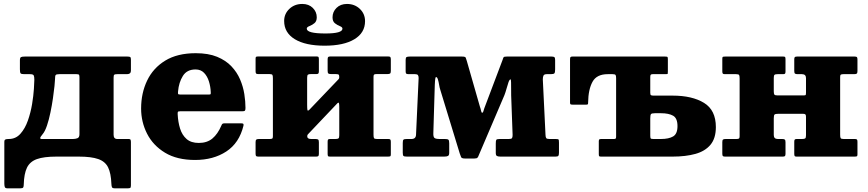

<svg xmlns="http://www.w3.org/2000/svg" viewBox="-20 -814 4510 998"><path d="M570.5 -410.5V-113.5Q570.5 -91.5 589.5 -91.5H649.5Q657 -91.5 658.8 -87Q660.5 -82.5 660.5 -75.5V149.5Q660.5 160.5 656.8 162.8Q653 165 641.5 165H578.5Q564.5 165 562 159.2Q559.5 153.5 559 141.5Q557 87 542 56.2Q527 25.5 490.8 12.8Q454.5 0 389.5 0H273.5Q208 0 171.8 13Q135.5 26 120.2 57.5Q105 89 103.5 144.5Q103.5 156 100.5 160.5Q97.5 165 84.5 165H19.5Q7 165 4.8 157.8Q2.5 150.5 2.5 139.5V-77.5Q2.5 -85.5 7 -88.5Q11.5 -91.5 25.5 -91.5Q62 -91.5 86.2 -118.8Q110.5 -146 125 -187.5Q139.5 -229 146.8 -273Q154 -317 156.2 -351.8Q158.5 -386.5 158.5 -399Q158.5 -416 155.2 -422.2Q152 -428.5 135 -428.5H106Q90.5 -428.5 87 -433Q83.5 -437.5 83.5 -453.5V-500Q83.5 -514.5 89.2 -517.2Q95 -520 108.5 -520H642.5Q654 -520 657.2 -517.2Q660.5 -514.5 660.5 -503V-449.5Q660.5 -436.5 654.8 -432.5Q649 -428.5 639.5 -428.5H589.5Q577.5 -428.5 574 -425.8Q570.5 -423 570.5 -410.5ZM288.5 -428.5Q272.5 -428.5 269.2 -423.8Q266 -419 266 -402.5Q266 -393.5 263.2 -366.5Q260.5 -339.5 255.2 -303.2Q250 -267 242.2 -229.5Q234.5 -192 224.2 -161.5Q214 -131 201.5 -116.5Q189 -101.5 189 -96.5Q189 -91.5 196.8 -91.5Q204.5 -91.5 215.5 -91.5H359Q372 -91.5 382.5 -95.5Q393 -99.5 393 -116.5V-411.5Q393 -421 391 -424.8Q389 -428.5 378 -428.5Z M713.5 -250Q713.5 -330 744.8 -395.2Q776 -460.5 839 -499Q902 -537.5 997.5 -537.5Q1063 -537.5 1108.5 -518.8Q1154 -500 1183 -469.2Q1212 -438.5 1228 -401Q1244 -363.5 1250 -325Q1256 -286.5 1256 -253Q1256 -242 1253 -238.8Q1250 -235.5 1238.5 -235.5H916Q906.5 -235.5 904.8 -232.5Q903 -229.5 903.5 -220.5Q905.5 -179.5 916 -145.8Q926.5 -112 949.8 -91.5Q973 -71 1013.5 -71Q1056.5 -71 1084.2 -94.2Q1112 -117.5 1130.5 -161Q1132.5 -166.5 1135.5 -169.8Q1138.5 -173 1147 -173H1232.5Q1242 -173 1244.5 -170.5Q1247 -168 1245.5 -160.5Q1223.5 -70.5 1156.2 -26.5Q1089 17.5 994 17.5Q900 17.5 837.8 -20.2Q775.5 -58 744.5 -119Q713.5 -180 713.5 -250ZM919 -322.5H1062Q1072.5 -322.5 1074.2 -324Q1076 -325.5 1075.5 -334.5Q1074.5 -363.5 1066 -390.8Q1057.5 -418 1040.5 -435.5Q1023.5 -453 996.5 -453Q951.5 -453 930.5 -419.2Q909.5 -385.5 905.5 -339Q904.5 -329 905.8 -325.8Q907 -322.5 919 -322.5Z M1783.5 -793.5Q1823.5 -793.5 1850.5 -767.8Q1877.5 -742 1877.5 -704Q1877.5 -643.5 1822 -610Q1766.5 -576.5 1667.5 -576.5Q1568 -576.5 1512.5 -610.2Q1457 -644 1457 -705Q1457 -742 1484 -767.8Q1511 -793.5 1551.5 -793.5Q1585 -793.5 1605.8 -773Q1626.5 -752.5 1626.5 -724Q1626.5 -702.5 1613.5 -692.8Q1600.5 -683 1587.5 -678Q1574.5 -673 1574.5 -665Q1574.5 -640 1671.5 -640Q1760 -640 1760 -665Q1760 -673 1747 -678Q1734 -683 1721.2 -692.8Q1708.5 -702.5 1708.5 -724Q1708.5 -752.5 1729.2 -773Q1750 -793.5 1783.5 -793.5ZM1921.5 -114Q1921.5 -101 1924 -96.2Q1926.5 -91.5 1939.5 -91.5H1998.5Q2007 -91.5 2009.2 -88.2Q2011.5 -85 2011.5 -76.5V-11Q2011.5 -3 2008 -1.5Q2004.5 0 1996 0H1694Q1686 0 1684.5 -3.8Q1683 -7.5 1683 -15.5V-77Q1683 -85.5 1685.2 -88.5Q1687.5 -91.5 1695.5 -91.5H1723.5Q1735.5 -91.5 1739.5 -94.8Q1743.5 -98 1743.5 -111V-256.5Q1743.5 -271 1742 -277.2Q1740.5 -283.5 1733.5 -277L1585 -120.5Q1582 -117.5 1579.5 -114.5Q1577 -111.5 1577 -105Q1577 -91.5 1597.5 -91.5H1620Q1630 -91.5 1633.8 -88.5Q1637.5 -85.5 1637.5 -74.5V-15Q1637.5 -6 1634.8 -3Q1632 0 1623.5 0H1322.5Q1313.5 0 1311 -3.2Q1308.5 -6.5 1308.5 -16V-75.5Q1308.5 -86 1312.8 -88.8Q1317 -91.5 1326.5 -91.5H1381.5Q1391.5 -91.5 1395 -93.8Q1398.5 -96 1398.5 -105.5V-406.5Q1398.5 -419.5 1396.2 -424.2Q1394 -429 1380.5 -429H1321.5Q1313.5 -429 1311 -432.2Q1308.5 -435.5 1308.5 -444V-509.5Q1308.5 -518 1312.2 -519.2Q1316 -520.5 1324 -520.5H1626.5Q1634 -520.5 1635.8 -517Q1637.5 -513.5 1637.5 -505V-443.5Q1637.5 -435.5 1635 -432.2Q1632.5 -429 1625 -429H1596.5Q1584.5 -429 1580.5 -425.8Q1576.5 -422.5 1576.5 -409.5V-269Q1576.5 -249.5 1578 -242.2Q1579.5 -235 1589 -244.5L1739 -401.5Q1742 -404.5 1742.8 -408Q1743.5 -411.5 1743.5 -413.5Q1743.5 -425 1739 -427Q1734.5 -429 1722.5 -429H1700.5Q1690.5 -429 1686.8 -432Q1683 -435 1683 -446V-505.5Q1683 -514.5 1685.8 -517.5Q1688.5 -520.5 1697 -520.5H1997.5Q2006.5 -520.5 2009 -517.2Q2011.5 -514 2011.5 -504.5V-445Q2011.5 -434.5 2007.5 -431.8Q2003.5 -429 1993.5 -429H1938.5Q1929 -429 1925.2 -426.8Q1921.5 -424.5 1921.5 -415Z M2138 -428.5H2105.5Q2095.5 -428.5 2092 -431Q2088.5 -433.5 2088.5 -443.5V-503Q2088.5 -515 2093.5 -517.5Q2098.5 -520 2109.5 -520H2382Q2398.5 -520 2400.8 -514.2Q2403 -508.5 2406.5 -497L2474 -261.5Q2479 -247 2480.8 -237.5Q2482.5 -228 2486.5 -228Q2490 -228 2491.8 -233.5Q2493.5 -239 2497.5 -251.5L2592.5 -503Q2595.5 -513 2597.8 -516.5Q2600 -520 2614 -520H2847.5Q2858 -520 2861.8 -516.8Q2865.5 -513.5 2865.5 -502V-453.5Q2865.5 -437.5 2861.8 -433Q2858 -428.5 2842.5 -428.5H2822Q2808.5 -428.5 2805 -421.2Q2801.5 -414 2801.5 -401.5L2815.5 -112.5Q2816 -100 2819.5 -95.8Q2823 -91.5 2836.5 -91.5H2866.5Q2880.5 -91.5 2883 -89.2Q2885.5 -87 2885.5 -72.5V-21Q2885.5 -8.5 2882.5 -4.2Q2879.5 0 2867.5 0H2581Q2569 0 2563 -3.2Q2557 -6.5 2557 -19V-67.5Q2557 -82 2559.5 -86.8Q2562 -91.5 2577 -91.5H2625Q2638 -91.5 2641.2 -96Q2644.5 -100.5 2644.5 -112.5L2637 -318Q2636.5 -331 2636.8 -350.8Q2637 -370.5 2636.5 -386Q2636 -401.5 2634 -401.5Q2628.5 -401.5 2623.2 -386.8Q2618 -372 2612.8 -352.8Q2607.5 -333.5 2602 -319.5L2469 -8Q2466 1 2462 5.5Q2458 10 2445 10H2398Q2380 10 2376.8 2.8Q2373.5 -4.5 2369.5 -17L2268.5 -347.5Q2265 -357.5 2262.5 -373.2Q2260 -389 2256.2 -401.2Q2252.5 -413.5 2246.5 -413.5Q2244 -413.5 2242.5 -404.5Q2241 -395.5 2240 -372.5L2232.5 -124Q2231.5 -103.5 2237.8 -97.5Q2244 -91.5 2265.5 -91.5H2292Q2306 -91.5 2310.5 -88Q2315 -84.5 2315 -69.5V-20Q2315 -7 2308.8 -3.5Q2302.5 0 2289 0H2095.5Q2081.5 0 2077.5 -3.2Q2073.5 -6.5 2073.5 -20V-70.5Q2073.5 -84.5 2077.2 -88Q2081 -91.5 2094.5 -91.5H2119Q2141.5 -91.5 2142.5 -113.5L2156 -408.5Q2156 -418.5 2152.5 -423.5Q2149 -428.5 2138 -428.5Z M3104 0Q3096 0 3094.2 -2.5Q3092.5 -5 3092.5 -13V-80.5Q3092.5 -88 3096 -89.8Q3099.5 -91.5 3106.5 -91.5H3171.5Q3179 -91.5 3180.8 -94.5Q3182.5 -97.5 3182.5 -105V-407.5Q3182.5 -419.5 3179.8 -424Q3177 -428.5 3164.5 -428.5H3139Q3081.5 -428.5 3059.8 -388.8Q3038 -349 3037 -282Q3037 -275 3035.8 -272.5Q3034.5 -270 3027 -270H2957Q2950 -270 2946.5 -271.5Q2943 -273 2943 -280V-505.5Q2943 -514 2945.2 -517Q2947.5 -520 2955 -520H3437Q3447.5 -520 3449.5 -518Q3451.5 -516 3451.5 -505V-443Q3451.5 -432.5 3450.8 -430.5Q3450 -428.5 3439.5 -428.5H3372.5Q3364.5 -428.5 3362.2 -425.2Q3360 -422 3360 -413.5V-331.5Q3360 -321.5 3363.8 -319.2Q3367.5 -317 3378 -317H3476Q3578 -317 3639.5 -279.2Q3701 -241.5 3701 -153.5Q3701 -95 3673 -61.5Q3645 -28 3594.5 -14Q3544 0 3476 0ZM3415.5 -91.5Q3456 -91.5 3478.8 -104.8Q3501.5 -118 3501.5 -158.5Q3501.5 -199.5 3478.8 -212.5Q3456 -225.5 3415.5 -225.5H3384.5Q3367.5 -225.5 3363.8 -220.8Q3360 -216 3360 -198.5V-109.5Q3360 -97.5 3362.2 -94.5Q3364.5 -91.5 3376.5 -91.5Z M4347 -114Q4347 -101 4349.5 -96.2Q4352 -91.5 4365 -91.5H4424Q4432.5 -91.5 4434.8 -88.2Q4437 -85 4437 -76.5V-11Q4437 -3 4433.5 -1.5Q4430 0 4421.5 0H4119.5Q4112 0 4110.2 -3.8Q4108.5 -7.5 4108.5 -15.5V-77Q4108.5 -85.5 4111 -88.5Q4113.5 -91.5 4121 -91.5H4149.5Q4161.5 -91.5 4165.5 -94.8Q4169.5 -98 4169.5 -111V-207Q4169.5 -216 4166.5 -219.2Q4163.5 -222.5 4154 -222.5H4026.5Q4011.5 -222.5 4006.8 -219.2Q4002 -216 4002 -199.5V-112Q4002 -91.5 4023 -91.5H4045.5Q4055.5 -91.5 4059.2 -88.5Q4063 -85.5 4063 -74.5V-15Q4063 -6 4060.2 -3Q4057.5 0 4049 0H3748.5Q3739.5 0 3737 -3.2Q3734.5 -6.5 3734.5 -16V-75.5Q3734.5 -86 3738.5 -88.8Q3742.5 -91.5 3752.5 -91.5H3807.5Q3817 -91.5 3820.8 -93.8Q3824.5 -96 3824.5 -105.5V-406Q3824.5 -419 3822 -423.8Q3819.5 -428.5 3806.5 -428.5H3747.5Q3739 -428.5 3736.8 -431.8Q3734.5 -435 3734.5 -443.5V-509Q3734.5 -517.5 3738 -518.8Q3741.5 -520 3750 -520H4052Q4060 -520 4061.5 -516.5Q4063 -513 4063 -504.5V-443Q4063 -434.5 4060.8 -431.5Q4058.5 -428.5 4050.5 -428.5H4022Q4010 -428.5 4006 -425.2Q4002 -422 4002 -409V-339.5Q4002 -326.5 4005.2 -322.2Q4008.5 -318 4022 -318H4154.5Q4165.5 -318 4167.5 -319.8Q4169.5 -321.5 4169.5 -333V-408Q4169.5 -428.5 4148.5 -428.5H4126Q4116 -428.5 4112.2 -431.5Q4108.5 -434.5 4108.5 -445.5V-505Q4108.5 -514 4111.2 -517Q4114 -520 4122.5 -520H4423Q4432 -520 4434.5 -516.8Q4437 -513.5 4437 -504V-444.5Q4437 -434 4433 -431.2Q4429 -428.5 4419 -428.5H4364Q4354.5 -428.5 4350.8 -426.2Q4347 -424 4347 -414.5Z"/></svg>

Font: Besley* Heavy
Style: Regular
Weight: 800
Designer: Owen Earl
Foundry: indestructible type*
Version: Version 3.000; ttfautohint (v1.8.3)